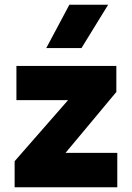

<svg xmlns="http://www.w3.org/2000/svg" viewBox="-20 -787 554 807"><path d="M41.5 0V-109.5L266 -366H49V-510H469V-400.5L255.5 -144.5H473V0ZM174.5 -585 271.5 -767H434.5L322.5 -585Z"/></svg>

Font: Geologica Roman
Style: Bold
Weight: 700
Designer: Sindre Bremnes, Frode Helland
Foundry: Monokrom Skriftforlag AS
Version: Version 1.010;gftools[0.9.28]